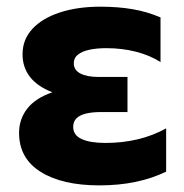

<svg xmlns="http://www.w3.org/2000/svg" viewBox="-20 -545 557 580"><path d="M280.1 15Q168.2 15 102.9 -25.8Q37.6 -66.5 37.6 -143.8Q37.6 -185 62.3 -216.8Q87 -248.6 138.1 -266.2Q91.9 -284.5 70 -313.4Q48.1 -342.4 48.1 -381Q48.1 -425.5 77.8 -457.7Q107.5 -489.9 160.7 -507.3Q213.9 -524.8 283.4 -524.8Q336.1 -524.8 380.1 -517.3Q424 -509.9 464.9 -492.4V-357.5Q432.1 -378.4 390.1 -388.9Q348.1 -399.5 301.4 -399.5Q272 -399.5 249.9 -394.7Q227.8 -389.9 215.3 -379.9Q202.9 -370 202.9 -353.9Q202.9 -333.5 222.7 -323Q242.5 -312.5 278.9 -312.5H365.1V-206.5H284.9Q258.4 -206.5 239.6 -201.9Q220.9 -197.4 211 -187.6Q201.1 -177.8 201.1 -161.8Q201.1 -136.6 226.8 -124.9Q252.4 -113.2 298.9 -113.2Q349.4 -113.2 395.6 -124.1Q441.8 -135 481.9 -157.2V-26.5Q440.1 -6.1 389.8 4.4Q339.4 15 280.1 15Z"/></svg>

Font: Geologica-Sharp
Style: Regular
Weight: 100
Designer: Sindre Bremnes, Frode Helland
Foundry: Monokrom Skriftforlag AS
Version: Version 1.010;gftools[0.9.28]